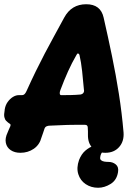

<svg xmlns="http://www.w3.org/2000/svg" viewBox="-37 -706 650 906"><path d="M59 15Q32 15 13.5 2.5Q-5 -10 -9.5 -32Q-14 -54 -1 -81Q1 -87 5 -95.5Q9 -104 12 -111Q13 -115 13 -117Q13 -119 11 -120Q11 -121 9.5 -122Q8 -123 6 -124Q-1 -129 -7.5 -135.5Q-14 -142 -16.5 -153.5Q-19 -165 -15 -186V-188Q-12 -209 -1 -224.5Q10 -240 24 -248.5Q38 -257 51 -257H67Q74 -257 79 -262Q84 -267 88 -276Q111 -327 132 -370Q153 -413 174 -453Q195 -493 217.5 -534Q240 -575 266 -623Q300 -686 370 -686Q438 -686 452 -623Q473 -531 491.5 -441.5Q510 -352 524 -263Q538 -174 546 -81Q549 -39 525 -12Q501 15 460 15Q423 15 400 -7.5Q377 -30 378 -71Q378 -79 378 -86.5Q378 -94 377 -106Q376 -117 364 -117Q337 -117 317.5 -117Q298 -117 281 -116.5Q264 -116 244.5 -115Q225 -114 197 -113Q190 -113 183 -110Q176 -107 173 -99Q170 -88 166.5 -79.5Q163 -71 159 -58Q150 -23 122.5 -4Q95 15 59 15ZM252 -257Q276 -257 298 -257.5Q320 -258 343 -260Q353 -262 357 -268.5Q361 -275 359 -283Q355 -329 350.5 -370.5Q346 -412 338 -447Q336 -452 332 -453.5Q328 -455 324 -447Q302 -409 284 -369Q266 -329 248 -281Q244 -271 245 -264Q246 -257 252 -257ZM426 180Q393 180 367.5 163Q342 146 332.5 116Q323 86 336 49Q347 21 365.5 5Q384 -11 407.5 -19.5Q431 -28 456 -33L481 -11Q481 -11 470.5 -6Q460 -1 449 8.5Q438 18 436 35Q434 45 440 50Q446 55 455.5 56.5Q465 58 475 58Q495 58 509.5 70Q524 82 520 106Q514 144 485 162Q456 180 426 180Z"/></svg>

Font: Winky Sans
Style: Bold Italic
Weight: 700
Italic angle: -8.97852°
Designer: Simon Atzbach
Foundry: typofactur
Version: Version 1.205